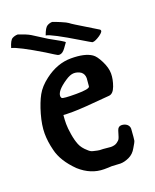

<svg xmlns="http://www.w3.org/2000/svg" viewBox="-121 -698 617 766"><g transform="rotate(-20 187.5 -315.0)"><path d="M4.9 -585Q13.7 -615.2 24.4 -621.1Q35.2 -627 47.9 -627Q81.1 -616.2 97.7 -606.4L156.2 -569.3Q217.8 -536.1 217.8 -532.2L203.1 -511.7Q190.4 -494.1 177.7 -494.1Q173.8 -494.1 169.9 -495.6Q166 -497.1 127.9 -521.5Q32.2 -579.1 4.9 -585ZM151.4 -585Q162.1 -615.2 172.9 -621.1Q183.6 -627 194.3 -627Q204.1 -624 227.1 -614.3Q250 -604.5 255.4 -600.1Q260.7 -595.7 276.4 -585.9L364.3 -532.2V-531.2Q371.1 -524.4 350.6 -509.8Q330.1 -496.1 320.3 -496.1Q318.4 -496.1 317.4 -496.1Q314.5 -497.1 277.3 -519.5Q173.8 -582 152.3 -585Q152.3 -585 151.4 -585ZM256.8 -2.9 220.7 -4.9Q208 -3.9 188.5 -3.9Q132.8 -3.9 85.9 -45.9Q35.2 -95.7 23.4 -146.5Q13.7 -184.6 13.7 -219.2Q13.7 -253.9 26.4 -298.8Q39.1 -342.8 54.7 -371.1Q70.3 -399.4 102.5 -423.8Q156.2 -464.8 214.8 -464.8Q273.4 -464.8 301.8 -445.3Q315.4 -436.5 330.1 -407.2Q344.7 -377.9 344.7 -353.5Q344.7 -329.1 334.5 -301.3Q324.2 -273.4 305.7 -272.5Q187.5 -261.7 148.9 -261.7Q110.4 -261.7 109.4 -262.7Q107.4 -243.2 107.4 -225.6Q107.4 -208 111.8 -180.7Q116.2 -153.3 124 -134.3Q131.8 -115.2 151.4 -98.6Q161.1 -88.9 171.4 -86.9Q181.6 -85 188.5 -83Q195.3 -81.1 211.9 -81.1L244.1 -78.1Q260.7 -78.1 270.5 -85Q280.3 -91.8 283.2 -97.7Q286.1 -103.5 289.1 -114.3Q292 -125 293.9 -129.9Q298.8 -145.5 312.5 -145.5Q326.2 -145.5 335.9 -137.7Q344.7 -129.9 344.7 -119.1V-118.2Q341.8 -76.2 340.3 -69.8Q338.9 -63.5 326.2 -43Q314.5 -21.5 294.4 -12.2Q274.4 -2.9 256.8 -2.9ZM244.1 -335 247.1 -369.1Q247.1 -386.7 234.4 -396.5Q220.7 -405.3 205.1 -405.3Q189.5 -405.3 168 -390.6Q123 -360.4 123 -337.9Q123 -334 126 -329.1Q130.9 -324.2 186.5 -324.2Q242.2 -324.2 244.1 -335Z"/></g></svg>

Font: Essays1743
Style: Medium
Weight: 500
Designer: Based on the typeface in a 1743 English translation of the essays of Montaigne.  PostScript/TrueType font designed by Jo
Version: Version 002.100